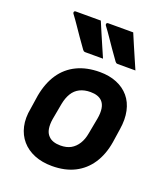

<svg xmlns="http://www.w3.org/2000/svg" viewBox="-148 -914 897 1030"><g transform="rotate(20 300.0 -399.5)"><path d="M249 -811Q263 -779 276 -747.5Q289 -716 303 -685Q317 -654 330 -623Q305 -623 281.5 -623Q258 -623 229 -623Q223 -623 219.5 -625.5Q216 -628 214 -631Q191 -663 172.5 -689.5Q154 -716 136.5 -742Q119 -768 98 -796Q95 -801 97 -806Q99 -811 105 -811Q134 -811 155.5 -811Q177 -811 199 -811Q221 -811 249 -811ZM434 -811Q448 -779 461 -747.5Q474 -716 488 -685Q502 -654 515 -623Q490 -623 466.5 -623Q443 -623 414 -623Q408 -623 404.5 -625.5Q401 -628 399 -631Q376 -663 357.5 -689.5Q339 -716 321.5 -742Q304 -768 283 -796Q280 -801 282 -806Q284 -811 290 -811Q319 -811 340.5 -811Q362 -811 384 -811Q406 -811 434 -811ZM340 -550Q394 -550 436.5 -532.5Q479 -515 506.5 -482.5Q534 -450 544 -403.5Q554 -357 545 -300L533 -220Q521 -147 486.5 -95Q452 -43 397.5 -15.5Q343 12 269 12Q212 12 168 -6Q124 -24 95.5 -57Q67 -90 56.5 -136Q46 -182 57 -239L69 -318Q83 -393 118 -444.5Q153 -496 209 -523Q265 -550 340 -550ZM329 -432Q294 -432 268 -419Q242 -406 226.5 -380.5Q211 -355 204 -319L187 -226Q182 -195 186 -170.5Q190 -146 205 -131Q216 -119 233.5 -113Q251 -107 274 -107Q309 -107 333 -120.5Q357 -134 373 -159.5Q389 -185 395 -220L412 -311Q418 -344 414 -369.5Q410 -395 395 -410Q384 -421 367.5 -426.5Q351 -432 329 -432Z"/></g></svg>

Font: RecMonoLinear Nerd Font Mono
Style: Bold Italic
Weight: 700
Italic angle: -10°
Monospace: yes
Version: Version 1.085; ttfautohint (v1.8.4.7-5d5b);Nerd Fonts 3.2.1